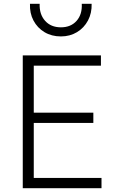

<svg xmlns="http://www.w3.org/2000/svg" viewBox="-20 -992 630 1012"><path d="M100 0V-700H512V-646H158V-398H472V-344H158V-54H515V0ZM301 -800Q252 -800 214.5 -822.5Q177 -845 156.5 -883.8Q136 -922.5 138 -972H189Q187 -916.5 217.8 -882.2Q248.5 -848 301 -848Q353.5 -848 383.8 -882.2Q414 -916.5 411 -972H463Q464.5 -923 443.8 -884Q423 -845 385.8 -822.5Q348.5 -800 301 -800Z"/></svg>

Font: Geologica Thin
Style: Regular
Weight: 100
Designer: Sindre Bremnes, Frode Helland
Foundry: Monokrom Skriftforlag AS
Version: Version 1.010; ttfautohint (v1.8.4.7-5d5b);gftools[0.9.28]